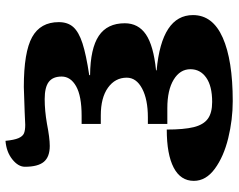

<svg xmlns="http://www.w3.org/2000/svg" viewBox="-102 -726 846 681"><g transform="rotate(-90 320.5 -386.0)"><path d="M19 -121Q19 -168 66 -192.5Q113 -217 201 -217Q201 -156 209.5 -121.5Q218 -87 239 -71.5Q260 -56 299 -56Q355 -56 385 -77Q415 -98 415 -133Q415 -170 378 -192.5Q341 -215 277 -215H221V-284H244Q308 -284 346.5 -304.5Q385 -325 385 -359Q385 -400 349.5 -425.5Q314 -451 251 -451H221V-519H250Q320 -519 354.5 -538.5Q389 -558 389 -590Q389 -621 370 -635.5Q351 -650 309 -650Q268 -650 222 -642Q171 -632 143 -632Q104 -632 86.5 -653Q69 -674 69 -720Q69 -744 95.5 -765Q122 -786 161 -789Q164 -758 170.5 -743Q177 -728 187.5 -723.5Q198 -719 218 -719L263 -721Q350 -724 352 -724Q476 -724 529 -694.5Q582 -665 582 -600Q582 -568 564.5 -548.5Q547 -529 507 -516Q467 -503 394 -492V-489Q489 -488 533.5 -458Q578 -428 578 -366Q578 -318 538.5 -291Q499 -264 411 -255V-253Q607 -235 607 -124Q607 -54 527 -18.5Q447 17 302 17Q236 17 170.5 1Q105 -15 62 -46.5Q19 -78 19 -121Z"/></g></svg>

Font: Noto Serif Georgian Black
Style: Regular
Weight: 900
Designer: Monotype Design team
Foundry: Monotype Imaging Inc.
Version: Version 1.000